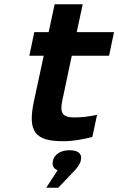

<svg xmlns="http://www.w3.org/2000/svg" viewBox="-20 -650 552 896"><path d="M325 -102C272 -102 258 -123 271 -182L315 -390H489L512 -500H338L366 -630H235L207 -500H140L117 -390H184L138 -176C108 -34 145 9 275 9C320 9 365 1 411 -11L433 -114C389 -105 360 -102 325 -102ZM196 226H252L331 143C347 124 354 112 357 100V98C365 69 346 51 305 51C263 51 235 70 227 99V101C222 122 229 137 249 144Z"/></svg>

Font: LT Wave Text Bold Italic
Style: Regular
Weight: 700
Designer: Daniel Lyons
Version: Version 2.5 (Glyphs App)